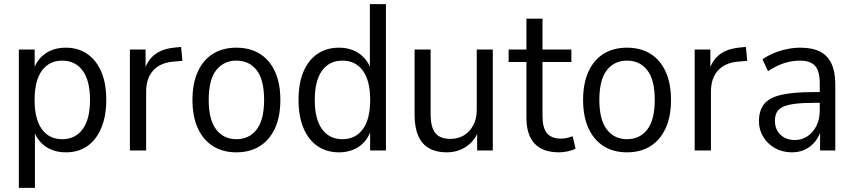

<svg xmlns="http://www.w3.org/2000/svg" viewBox="-20 -725 4112 925"><path d="M70.8 180V-486.3H147V-373.5H137.3Q151.3 -431.3 193.4 -463.3Q235.4 -495.3 297.1 -495.3Q357.2 -495.3 400.8 -464.9Q444.4 -434.6 468.2 -378.8Q491.9 -323.1 491.9 -243.4Q491.9 -165.7 468.1 -108.7Q444.2 -51.8 401.1 -21.4Q357.9 8.9 297.4 8.9Q235.7 8.9 193.7 -23.4Q151.8 -55.8 137.5 -113.7H148.2V180ZM279.6 -54.4Q342.8 -54.4 378.2 -102.6Q413.6 -150.7 413.6 -243.4Q413.6 -336.8 378.2 -384.8Q342.8 -432.9 279.6 -432.9Q217 -432.9 181.8 -384.7Q146.7 -336.5 146.7 -243.4Q146.7 -150.7 181.8 -102.6Q217 -54.4 279.6 -54.4Z M605.8 0V-486.3H681.3V-374.8H672.3Q687.1 -431.7 724.2 -461.1Q761.3 -490.6 825.8 -496.3L852.6 -498.8L858.8 -432L809.9 -427.6Q749.4 -421.1 716.8 -384.1Q684.1 -347.1 684.1 -282.1V0Z M1118.5 8.9Q1053.5 8.9 1006.2 -20.9Q958.9 -50.8 933.1 -107Q907.2 -163.2 907.2 -243.4Q907.2 -323.6 933.1 -380.1Q958.9 -436.6 1006.2 -465.9Q1053.5 -495.3 1118.5 -495.3Q1184.2 -495.3 1231.6 -465.9Q1279 -436.6 1304.8 -380.1Q1330.7 -323.6 1330.7 -243.4Q1330.7 -163.2 1304.8 -107Q1279 -50.8 1231.6 -20.9Q1184.2 8.9 1118.5 8.9ZM1118.5 -54.4Q1180.9 -54.4 1216.6 -101.2Q1252.4 -148 1252.4 -243.9Q1252.4 -340.5 1216.6 -386.7Q1180.9 -432.9 1118.5 -432.9Q1057.6 -432.9 1021.5 -386.7Q985.5 -340.5 985.5 -243.9Q985.5 -148 1021.5 -101.2Q1057.6 -54.4 1118.5 -54.4Z M1612.7 8.9Q1553.2 8.9 1509.3 -21.4Q1465.4 -51.8 1441.8 -108.7Q1418.2 -165.7 1418.2 -243.4Q1418.2 -323.1 1441.5 -378.8Q1464.9 -434.6 1508.8 -464.9Q1552.7 -495.3 1612.7 -495.3Q1673.4 -495.3 1715.4 -463.5Q1757.4 -431.8 1772.1 -374.4H1761.9V-705H1839.3V0H1763.1V-114.6H1772.4Q1757.8 -55.8 1715.8 -23.4Q1673.7 8.9 1612.7 8.9ZM1629.5 -54.4Q1692.7 -54.4 1728 -102.6Q1763.4 -150.7 1763.4 -243.4Q1763.4 -336.5 1728 -384.7Q1692.7 -432.9 1629.5 -432.9Q1566.8 -432.9 1531.7 -384.8Q1496.5 -336.8 1496.5 -243.4Q1496.5 -150.7 1531.7 -102.6Q1566.8 -54.4 1629.5 -54.4Z M2131.2 8.9Q2081.8 8.9 2047.4 -10.5Q2012.9 -29.9 1995.1 -70.3Q1977.4 -110.8 1977.4 -171.5V-486.3H2054.7V-175.5Q2054.7 -131.7 2065.3 -105.1Q2076 -78.6 2097.4 -67.2Q2118.7 -55.8 2150.1 -55.8Q2186.5 -55.8 2214.9 -72.9Q2243.2 -90 2260 -121.4Q2276.8 -152.9 2276.8 -195.8V-486.3H2354.2V0H2278.8V-103.7H2289Q2271.3 -51.2 2229.8 -21.2Q2188.4 8.9 2131.2 8.9Z M2673.3 8.9Q2594.9 8.9 2555.6 -33.1Q2516.2 -75.2 2516.2 -158.5V-426.3H2430.4V-486.3H2516.2V-635H2593.6V-486.3H2732.7V-426.3H2593.6V-166.3Q2593.6 -110 2614.9 -83.6Q2636.1 -57.2 2683.3 -57.2Q2698.9 -57.2 2713.2 -60.8Q2727.4 -64.5 2738.8 -68.5L2752.8 -9.4Q2740.6 -1.5 2717.5 3.7Q2694.4 8.9 2673.3 8.9Z M3000.5 8.9Q2935.5 8.9 2888.2 -20.9Q2840.9 -50.8 2815.1 -107Q2789.2 -163.2 2789.2 -243.4Q2789.2 -323.6 2815.1 -380.1Q2840.9 -436.6 2888.2 -465.9Q2935.5 -495.3 3000.5 -495.3Q3066.2 -495.3 3113.6 -465.9Q3161 -436.6 3186.8 -380.1Q3212.7 -323.6 3212.7 -243.4Q3212.7 -163.2 3186.8 -107Q3161 -50.8 3113.6 -20.9Q3066.2 8.9 3000.5 8.9ZM3000.5 -54.4Q3062.9 -54.4 3098.6 -101.2Q3134.4 -148 3134.4 -243.9Q3134.4 -340.5 3098.6 -386.7Q3062.9 -432.9 3000.5 -432.9Q2939.6 -432.9 2903.5 -386.7Q2867.5 -340.5 2867.5 -243.9Q2867.5 -148 2903.5 -101.2Q2939.6 -54.4 3000.5 -54.4Z M3326.8 0V-486.3H3402.3V-374.8H3393.3Q3408.1 -431.7 3445.2 -461.1Q3482.3 -490.6 3546.8 -496.3L3573.6 -498.8L3579.8 -432L3530.9 -427.6Q3470.4 -421.1 3437.8 -384.1Q3405.1 -347.1 3405.1 -282.1V0Z M3795 8.9Q3749.1 8.9 3713.3 -11.5Q3677.5 -32 3656.9 -66.1Q3636.4 -100.1 3636.4 -140.7Q3636.4 -192.5 3661.2 -223.6Q3686 -254.6 3743.8 -268Q3801.6 -281.3 3898.4 -281.3H3941.3V-229.6H3902.7Q3848 -229.6 3811.3 -225.1Q3774.6 -220.5 3753.2 -210.9Q3731.8 -201.3 3722.6 -184.6Q3713.4 -167.9 3713.4 -143.4Q3713.4 -101.7 3740 -76Q3766.5 -50.4 3809.7 -50.4Q3843.1 -50.4 3870.3 -68.6Q3897.6 -86.8 3913.5 -119.2Q3929.4 -151.5 3929.4 -193.7V-322.9Q3929.4 -381.1 3907.4 -407Q3885.4 -432.9 3834.1 -432.9Q3795.2 -432.9 3757.7 -420.8Q3720.1 -408.6 3680.1 -382L3653.4 -439.3Q3678.1 -456.6 3708.8 -469.3Q3739.5 -482.1 3772.4 -488.7Q3805.2 -495.3 3836.1 -495.3Q3894.1 -495.3 3931.1 -476.1Q3968 -457 3986.1 -417.7Q4004.2 -378.4 4004.2 -317.1V0H3930.9V-111.4H3939.5Q3930.4 -74.3 3910.1 -47.1Q3889.7 -19.9 3860.7 -5.5Q3831.8 8.9 3795 8.9Z"/></svg>

Font: Nunito Sans 12pt ExtraLight SemiCondensed
Style: Regular
Weight: 200
Width: 4
Version: Version 3.101;gftools[0.9.27]